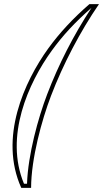

<svg xmlns="http://www.w3.org/2000/svg" viewBox="-20 -853 539 928"><path d="M458.4 -833H412.1C333.6 -765 267.5 -693.8 213.7 -619.5C97.2 -458.7 -26.2 -186.5 82.8 55H130.3C130.7 -85.9 181.6 -272.2 226.6 -390C284.9 -542.7 368.5 -702.4 458.4 -833ZM422.4 -815.5C335 -682.5 263 -541.3 207.9 -397.1C164.3 -283 115.4 -105.7 110.6 35H95.9C0.9 -192.8 116.8 -451.7 229.9 -607.8C282.7 -680.8 341.2 -744.3 422.4 -815.5Z"/></svg>

Font: Din Kursivschrift
Style: BreitGhost
Weight: 400
Version: Version 1.089